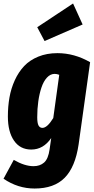

<svg xmlns="http://www.w3.org/2000/svg" viewBox="-30 -855 536 1099"><path d="M388.2 -835 442.9 -714.8 225.1 -620.1 183.1 -699.2ZM298.8 -550.8Q395.5 -550.8 485.8 -499L419.9 -27.8Q400.9 101.1 340.3 162.6Q279.8 224.1 168 224.1Q72.3 224.1 -9.8 168L48.8 60.1Q110.8 96.2 162.1 96.2Q198.7 96.2 222.4 75.4Q246.1 54.7 253.9 0L263.2 -64.9Q218.3 1 148.9 1Q85.4 1 50.3 -49.8Q15.1 -100.6 15.1 -188Q15.1 -245.6 24.2 -297.1Q33.2 -348.6 54.7 -395.8Q76.2 -442.9 108.2 -476.8Q140.1 -510.7 189 -530.8Q237.8 -550.8 298.8 -550.8ZM283.2 -432.1Q258.3 -432.1 238.8 -410.9Q219.2 -389.6 207.3 -354Q195.3 -318.4 189.2 -274.9Q183.1 -231.4 183.1 -184.1Q183.1 -150.9 190.4 -137Q197.8 -123 212.9 -123Q240.2 -123 274.9 -179.2L309.1 -426.8Q294.9 -432.1 283.2 -432.1Z"/></svg>

Font: Fira Sans Compressed ExtraBold
Style: Italic
Weight: 800
Width: 3
Italic angle: -8°
Designer: Carrois Corporate & Edenspiekermann AG
Foundry: Carrois Corporate GbR & Edenspiekermann AG
Version: Version 4.203;PS 004.203;hotconv 1.0.88;makeotf.lib2.5.64775